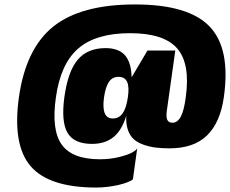

<svg xmlns="http://www.w3.org/2000/svg" viewBox="-20 -686 1033 862"><path d="M571 -339 642 -459H767L729 -189Q725 -161 731 -148Q737 -135 754 -135Q777 -135 791.5 -162Q806 -189 814 -249Q835 -400 775.5 -468.5Q716 -537 564 -537Q411 -537 331.5 -468.5Q252 -400 231 -249Q210 -103 257 -37Q304 29 428 29Q475 29 515 19Q555 9 573.5 -1.5Q592 -12 596 -20L577 117Q577 120 569 124.5Q561 129 546 134.5Q531 140 511.5 144.5Q492 149 465.5 152.5Q439 156 412 156Q200 156 117.5 60Q35 -36 65 -250Q96 -468 219.5 -567Q343 -666 586 -666Q826 -666 921 -567Q1016 -468 985 -250Q969 -136 909.5 -78Q850 -20 741 -20Q706 -20 678.5 -23.5Q651 -27 624 -36.5Q597 -46 580 -61.5Q563 -77 554 -103.5Q545 -130 547 -166Q527 -101 489.5 -70.5Q452 -40 393 -40Q312 -40 283 -90Q254 -140 269 -250Q285 -366 329 -418Q373 -470 454 -470Q512 -470 540.5 -438.5Q569 -407 571 -339ZM447 -249Q434 -154 486 -154Q514 -154 530.5 -177Q547 -200 554 -249Q561 -297 550.5 -319Q540 -341 512 -341Q485 -341 469.5 -319Q454 -297 447 -249Z"/></svg>

Font: Fivo Sans Modern ExtBlk
Style: Regular
Weight: 900
Designer: Alexander Slobzheninov
Foundry: Alexander Slobzheninov
Version: 1.0